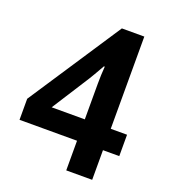

<svg xmlns="http://www.w3.org/2000/svg" viewBox="-144 -895 884 1005"><g transform="rotate(20 298.0 -393.0)"><path d="M21.5 -276.4 361.3 -792H486.3V-278.3H577.1V-159.2H486.3V5.9H341.8V-159.2H21.5ZM157.2 -278.3H341.8V-475.6Q341.8 -526.4 345.7 -573.2H340.8Q302.7 -505.9 292 -489.3Z"/></g></svg>

Font: Gothic A1 ExtraBold
Style: Regular
Weight: 800
Designer: HanYang I&C Co.,Ltd.
Foundry: HanYang I&C Co.,Ltd.
Version: Version 2.50